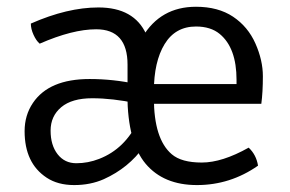

<svg xmlns="http://www.w3.org/2000/svg" viewBox="-20 -522 836 554"><path d="M373.5 -224Q304.5 -238.5 246 -238.5Q187.5 -238.5 156.8 -212.8Q126 -187 126 -145Q126 -103 146.2 -77Q166.5 -51 200.2 -51Q234 -51 266 -63.5Q341 -92.5 379 -173.5L395 -99Q351.5 -37.5 279.5 -5Q241 12 194 12Q147 12 114.8 -9.2Q82.5 -30.5 66.8 -64Q51 -97.5 51 -143.5Q51 -189.5 75 -225Q121.5 -294 238.5 -294Q307 -294 373.5 -279.5ZM69 -454Q174.5 -500.5 264 -500.5Q367 -500.5 402 -423Q419 -385.5 419 -331.5V-248H348V-335.5Q348 -437.5 257.5 -437.5Q189.5 -437.5 94.5 -396Q84.5 -404.5 76.8 -421.5Q69 -438.5 69 -454ZM734 -222.5H390.5V-279.5H662.5V-291.5Q662.5 -384 614 -424Q588 -445.5 545.5 -445.5Q486 -445.5 455 -394.8Q424 -344 424 -258.5V-239.5Q424 -121 475.5 -77Q503.5 -53 562.2 -53Q621 -53 697.5 -96Q719.5 -75.5 724.5 -44Q644.5 12 548.2 12Q452 12 400.2 -49.5Q348.5 -111 347.5 -248Q346.5 -341 391 -415Q443 -502.5 545.5 -502.5Q609.5 -502.5 652.5 -473.8Q695.5 -445 717 -396.5Q738.5 -348 738.5 -302Q738.5 -256 734 -222.5Z"/></svg>

Font: Signika-CLs Light
Style: CLs-Regular
Weight: 300
Version: Version 2.003;gftools[0.9.32]